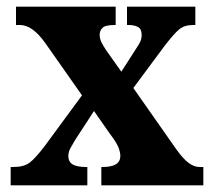

<svg xmlns="http://www.w3.org/2000/svg" viewBox="-20 -556 637 576"><path d="M12 0V-55H20Q52 -55 69.5 -68.5Q87 -82 115 -119L226 -270L115 -428Q77 -481 40 -481H28V-536H327V-481H324Q296 -481 287.5 -472.5Q279 -464 279 -452Q279 -441 283.5 -431Q288 -421 298 -406L344 -341L380 -397Q390 -412 397.5 -424.5Q405 -437 405 -451Q405 -469 394 -475Q383 -481 365 -481H361V-536H566V-481H559Q533 -481 517 -467.5Q501 -454 472 -416L380 -292L509 -108Q529 -80 545.5 -67.5Q562 -55 579 -55H590V0H284V-55H288Q341 -55 341 -88Q341 -99 335.5 -113.5Q330 -128 308 -157L262 -223L206 -137Q198 -124 191.5 -112Q185 -100 185 -88Q185 -71 197.5 -63Q210 -55 239 -55H242V0Z"/></svg>

Font: Noto Serif Armenian Condensed ExtraBold
Style: Regular
Weight: 800
Width: 3
Designer: Monotype Design Team
Foundry: Monotype Imaging Inc.
Version: Version 2.008; ttfautohint (v1.8.4.7-5d5b)